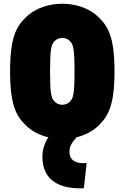

<svg xmlns="http://www.w3.org/2000/svg" viewBox="-20 -732 667 1028"><path d="M313 -171C296 -171 280 -178 269 -192C255 -209 248 -229 248 -350C248 -471 255 -491 269 -508C280 -522 296 -529 314 -529C331 -529 347 -522 358 -508C372 -491 379 -471 379 -350C379 -229 372 -209 358 -192C347 -178 331 -171 313 -171ZM429 276 444 141C387 146 352 127 352 81C352 53 361 36 390 3C434 -8 477 -29 511 -63C560 -112 593 -169 593 -350C593 -531 560 -588 511 -637C456 -692 380 -712 314 -712C247 -712 171 -692 116 -637C67 -588 34 -531 34 -350C34 -169 67 -112 116 -63C151 -28 195 -7 239 3C219 33 207 68 207 107C207 237 302 281 429 276Z"/></svg>

Font: Finlandica Black
Style: Regular
Weight: 900
Designer: Niklas Ekholm, Juho Hiilivirta, Jaakko Suomalainen
Foundry: Helsinki Type Studio
Version: Version 2.000;Glyphs 3.2 (3202)